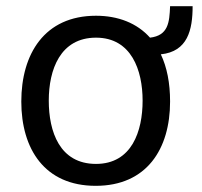

<svg xmlns="http://www.w3.org/2000/svg" viewBox="-20 -592 654 622"><path d="M531 -572C529 -519 525 -477 466 -470C424 -517 363 -541 291 -541C124 -541 49 -417 49 -263C49 -109 125 10 290 10C455 10 531 -109 531 -263C531 -323 521 -374 501 -416C588 -425 604 -495 604 -572ZM291 -61C173 -61 138 -166 138 -266C138 -366 175 -470 291 -470C406 -470 442 -364 442 -266C442 -167 407 -61 291 -61Z"/></svg>

Font: Cheyenne Sans
Style: Regular
Weight: 400
Designer: The Public Sans project authors (U.S. Web Design System), Libre Franklin designed by Pablo Impallari and Rodrigo Fuenzal
Foundry: The Cheyenne Sans Project Authors
Version: Version 2.007